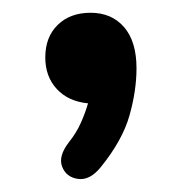

<svg xmlns="http://www.w3.org/2000/svg" viewBox="-20 -157 285 301"><path d="M138 105Q121 126 102.5 123.5Q84 121 77.5 104.5Q71 88 88 66Q100 51 107 35Q114 19 118 5Q87 2 69 -17.5Q51 -37 51 -67Q51 -99 70.5 -118Q90 -137 122 -137Q155 -137 174.5 -114.5Q194 -92 194 -50Q194 -15 183 24Q172 63 138 105Z"/></svg>

Font: Chiron GoRound TC M
Style: Regular
Weight: 500
Designer: Ryoko NISHIZUKA 西塚涼子 (kana, bopomofo & ideographs); Paul D. Hunt (Latin, Greek & Cyrillic); Sandoll Communications 산돌커뮤니
Foundry: Adobe
Version: Version 1.000;hotconv 1.1.1;makeotfexe 2.6.0